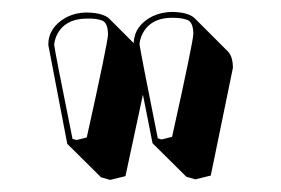

<svg xmlns="http://www.w3.org/2000/svg" viewBox="-20 -666 471 322"><path d="M307.6 -365.2 292.5 -369.6 235.8 -425.8Q235.4 -427.2 219.7 -507.3Q219.7 -507.3 190.4 -370.6L164.6 -364.3L149.4 -368.7L92.8 -424.8Q92.8 -424.8 61 -590.8Q61 -620.1 90.8 -636.7Q106.9 -645 126 -645Q152.3 -644.5 163.1 -634.8L204.1 -593.8Q205.6 -623.5 235.8 -638.7Q251.5 -646 269 -646Q295.4 -645.5 306.2 -635.7L362.8 -579.1Q370.6 -570.3 370.6 -552.2L333.5 -371.6ZM108.4 -431.2 125.5 -435.5Q160.6 -593.3 161.1 -607.9Q161.1 -627 151.9 -631.3Q142.6 -635.3 126 -634.8Q86.4 -634.8 73.7 -603.5Q71.3 -596.7 70.8 -591.3Q72.3 -578.1 101.6 -433.1ZM251 -432.1 268.6 -436.5Q303.7 -594.7 304.2 -608.9Q304.2 -627.9 294.9 -632.3Q285.6 -636.2 269 -636.2Q229.5 -636.2 216.8 -604.5Q214.4 -597.7 213.9 -592.3Q215.8 -578.1 244.6 -434.1Z"/></svg>

Font: Linux Biolinum Shadow O
Style: Bold
Weight: 700
Designer: Philipp H. Poll
Foundry: Philipp H. Poll
Version: Version 0.9.2